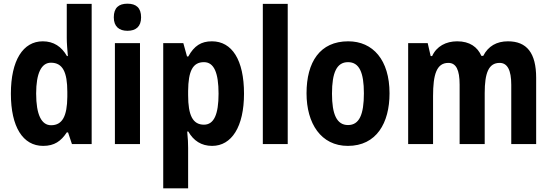

<svg xmlns="http://www.w3.org/2000/svg" viewBox="-20 -781 2988 1041"><path d="M214 10C275 10 311 -16 342 -63H349L370 0H477V-760H342V-575C342 -547 345 -512 348 -477H343C314 -528 271 -557 212 -557C105 -557 39 -454 39 -273C39 -93 104 10 214 10ZM257 -102C205 -102 176 -159 176 -274C176 -383 204 -441 256 -441C320 -441 345 -390 345 -283V-256C344 -151 318 -102 257 -102Z M671 -761C624 -761 597 -739 597 -687C597 -637 626 -614 671 -614C717 -614 745 -637 745 -687C745 -738 719 -761 671 -761ZM739 -547H603V0H739Z M1129 -557C1071 -557 1033 -533 1001 -475H994L974 -547H865V240H1000V21C1000 -1 999 -31 995 -68H1001C1029 -18 1072 10 1130 10C1236 10 1303 -94 1303 -273C1303 -456 1238 -557 1129 -557ZM1086 -444C1140 -444 1165 -387 1165 -273C1165 -161 1140 -105 1086 -105C1025 -105 1000 -156 1000 -265V-288C1001 -396 1025 -444 1086 -444Z M1540 0V-760H1405V0Z M2092 -275C2092 -456 2002 -557 1868 -557C1715 -557 1642 -445 1642 -275C1642 -112 1720 10 1866 10C2021 10 2092 -114 2092 -275ZM1780 -273C1780 -388 1806 -444 1867 -444C1928 -444 1953 -388 1953 -275C1953 -160 1928 -103 1867 -103C1806 -103 1780 -161 1780 -273Z M2734 -557C2673 -557 2627 -531 2600 -478H2590C2569 -526 2527 -557 2459 -557C2398 -557 2347 -530 2323 -477H2315L2299 -547H2193V0H2328V-260C2328 -377 2347 -440 2411 -440C2453 -440 2472 -402 2472 -322V0H2608V-276C2608 -385 2629 -440 2689 -440C2731 -440 2752 -401 2752 -321V0H2887V-359C2887 -494 2836 -557 2734 -557Z"/></svg>

Font: Noto Sans Devanagari Condensed
Style: Bold
Weight: 700
Width: 3
Designer: Jelle Bosma - Monotype Design Team
Foundry: Monotype Imaging Inc.
Version: Version 2.004